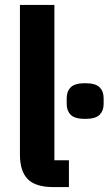

<svg xmlns="http://www.w3.org/2000/svg" viewBox="-20 -760 441 780"><path d="M260 0H197Q124 0 92.5 -32.5Q61 -65 61 -132V-740H201V-109H260ZM326 -277Q284 -277 267.5 -293.5Q251 -310 251 -337V-362Q251 -389 267.5 -405.5Q284 -422 326 -422Q368 -422 384.5 -405.5Q401 -389 401 -362V-337Q401 -310 384.5 -293.5Q368 -277 326 -277Z"/></svg>

Font: IBM Plex Sans Condensed
Style: Bold
Weight: 700
Width: 3
Designer: Mike Abbink, Paul van der Laan, Pieter van Rosmalen
Foundry: Bold Monday
Version: Version 3.201